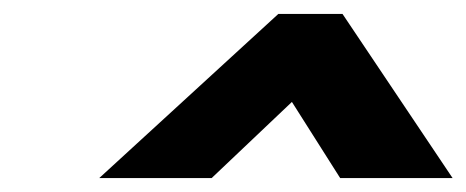

<svg xmlns="http://www.w3.org/2000/svg" viewBox="-20 -860 668 275"><path d="M467.2 -605H628.2L470.6 -840H378.6L122.2 -605H283.2L398.1 -714Z"/></svg>

Font: Hussar
Style: BdOblTwo
Weight: 700
Foundry: Cannot Into Space Fonts
Version: Version 2.00